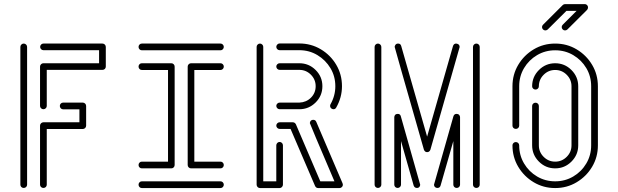

<svg xmlns="http://www.w3.org/2000/svg" viewBox="-20 -928 3053 948"><path d="M97.2 0Q90.3 0 85.4 -4.6Q80.6 -9.3 80.6 -16.1V-696.3Q80.6 -703.1 85.4 -708Q90.3 -712.9 97.2 -712.9Q104 -712.9 108.9 -708Q113.8 -703.1 113.8 -696.3V-16.1Q113.8 -9.3 108.9 -4.6Q104 0 97.2 0ZM194.3 0Q187.5 0 182.6 -4.6Q177.7 -9.3 177.7 -16.1V-307.6Q177.7 -314.5 182.6 -319.3Q187.5 -324.2 194.3 -324.2H372.1V-388.2H291.5Q284.7 -388.2 280 -393.3Q275.4 -398.4 275.4 -404.8Q275.4 -411.6 280 -416.5Q284.7 -421.4 291.5 -421.4H388.7Q395.5 -421.4 400.4 -416.5Q405.3 -411.6 405.3 -404.8V-307.6Q405.3 -300.8 400.4 -295.9Q395.5 -291 388.7 -291H210.9V-16.1Q210.9 -9.3 206.1 -4.6Q201.2 0 194.3 0ZM194.3 -388.7Q187.5 -388.7 182.6 -393.6Q177.7 -398.4 177.7 -404.8V-599.1Q177.7 -606 182.6 -610.8Q187.5 -615.7 194.3 -615.7H469.2V-680.2H194.3Q187.5 -680.2 182.9 -685.1Q178.2 -689.9 178.2 -696.3Q178.2 -703.1 182.9 -708Q187.5 -712.9 194.3 -712.9H485.8Q492.7 -712.9 497.6 -708Q502.4 -703.1 502.4 -696.3V-599.1Q502.4 -592.3 497.6 -587.6Q492.7 -583 485.8 -583H210.9V-404.8Q210.9 -398.4 206.1 -393.6Q201.2 -388.7 194.3 -388.7Z M1068.8 -679.7H680.2Q673.3 -679.7 668.7 -684.8Q664.1 -689.9 664.1 -696.3Q664.1 -703.1 668.7 -708Q673.3 -712.9 680.2 -712.9H1068.8Q1075.7 -712.9 1080.3 -708Q1085 -703.1 1085 -696.3Q1085 -689.9 1080.3 -684.8Q1075.7 -679.7 1068.8 -679.7ZM825.7 -96.7H680.2Q673.3 -96.7 668.7 -101.6Q664.1 -106.4 664.1 -113.3Q664.1 -120.1 668.7 -125Q673.3 -129.9 680.2 -129.9H809.6V-582.5H680.2Q673.3 -582.5 668.7 -587.4Q664.1 -592.3 664.1 -599.1Q664.1 -606 668.7 -610.8Q673.3 -615.7 680.2 -615.7H825.7Q833 -615.7 837.6 -610.8Q842.3 -606 842.3 -599.1V-113.3Q842.3 -106.4 837.6 -101.6Q833 -96.7 825.7 -96.7ZM1068.8 0.5H680.2Q673.3 0.5 668.7 -4.4Q664.1 -9.3 664.1 -16.1Q664.1 -22.9 668.7 -27.8Q673.3 -32.7 680.2 -32.7H1068.8Q1075.7 -32.7 1080.3 -27.8Q1085 -22.9 1085 -16.1Q1085 -9.3 1080.3 -4.4Q1075.7 0.5 1068.8 0.5ZM1068.8 -96.7H923.3Q916.5 -96.7 911.6 -101.6Q906.7 -106.4 906.7 -113.3V-599.1Q906.7 -606 911.6 -610.8Q916.5 -615.7 923.3 -615.7H1068.8Q1075.7 -615.7 1080.3 -610.8Q1085 -606 1085 -599.1Q1085 -592.3 1080.3 -587.4Q1075.7 -582.5 1068.8 -582.5H939.5V-129.9H1068.8Q1075.7 -129.9 1080.3 -125Q1085 -120.1 1085 -113.3Q1085 -106.4 1080.3 -101.6Q1075.7 -96.7 1068.8 -96.7Z M1458 -388.7H1360.8Q1354 -388.7 1349.1 -393.6Q1344.2 -398.4 1344.2 -405.3Q1344.2 -411.6 1349.1 -416.5Q1354 -421.4 1360.8 -421.4H1458.5Q1492.7 -422.9 1515.6 -446Q1538.6 -469.2 1538.6 -502.4Q1538.6 -535.6 1514.9 -559.3Q1491.2 -583 1458 -583H1360.8Q1354 -583 1349.1 -587.9Q1344.2 -592.8 1344.2 -599.6Q1344.2 -606 1349.1 -610.8Q1354 -615.7 1360.8 -615.7H1458Q1504.9 -615.7 1538.3 -582.5Q1571.8 -549.3 1571.8 -502.4Q1571.8 -455.1 1538.3 -421.9Q1504.9 -388.7 1458 -388.7ZM1627 -388.7Q1622.6 -388.7 1618.2 -391.1Q1609.9 -396 1609.9 -405.3Q1609.9 -409.2 1611.8 -413.1Q1635.7 -455.1 1635.7 -502.4Q1635.7 -551.3 1611.6 -591.6Q1587.4 -631.8 1547.1 -656Q1506.8 -680.2 1457.5 -680.2H1360.4Q1354 -680.2 1349.1 -685.1Q1344.2 -689.9 1344.2 -696.8Q1344.2 -703.1 1349.1 -708.3Q1354 -713.4 1360.4 -713.4H1457.5Q1515.6 -713.4 1563.7 -684.8Q1611.8 -656.2 1640.1 -608.4Q1668.5 -560.5 1668.5 -502.4Q1668.5 -446.8 1640.1 -397Q1635.3 -388.7 1627 -388.7ZM1656.2 0.5H1550.8Q1540.5 0.5 1535.6 -9.8L1414.6 -291.5H1360.4Q1354 -291.5 1349.1 -296.4Q1344.2 -301.3 1344.2 -307.6Q1344.2 -314.5 1349.1 -319.3Q1354 -324.2 1360.4 -324.2H1425.8Q1435.5 -324.2 1440.9 -314.5L1561.5 -32.7H1631.3Q1509.8 -316.9 1509.8 -320.3Q1509.8 -323.2 1511.7 -327.6Q1516.1 -336.4 1526.9 -336.4Q1537.1 -336.4 1541.5 -326.7L1671.4 -22.9Q1672.9 -19.5 1672.9 -16.1Q1672.9 -11.2 1670.4 -7.3Q1664.6 0.5 1656.2 0.5ZM1360.8 0.5H1263.7Q1256.8 0.5 1252 -4.4Q1247.1 -9.3 1247.1 -16.1V-696.8Q1247.1 -703.1 1252 -708Q1256.8 -712.9 1263.7 -712.9Q1270 -712.9 1274.9 -708Q1279.8 -703.1 1279.8 -696.8V-32.7H1344.2V-210.4Q1344.2 -217.3 1349.1 -222.2Q1354 -227.1 1360.8 -227.1Q1367.2 -227.1 1372.1 -222.2Q1377 -217.3 1377 -210.4V-16.1Q1377 -9.8 1372.1 -4.6Q1367.2 0.5 1360.8 0.5Z M1846.2 0Q1839.4 0 1834.5 -4.6Q1829.6 -9.3 1829.6 -16.1V-696.3Q1829.6 -703.1 1834.5 -708Q1839.4 -712.9 1846.2 -712.9Q1852.5 -712.9 1857.7 -708Q1862.8 -703.1 1862.8 -696.3V-16.1Q1862.8 -9.3 1857.7 -4.6Q1852.5 0 1846.2 0ZM2038.6 0Q2026.9 0 2022.5 -11.7L1960 -231.4V-16.1Q1960 -9.3 1954.8 -4.6Q1949.7 0 1943.4 0Q1936.5 0 1931.6 -4.6Q1926.8 -9.3 1926.8 -16.1V-349.6Q1926.8 -356 1931.2 -360.8Q1935.5 -365.7 1943.8 -365.7Q1956.1 -365.7 1959 -354Q2054.7 -18.1 2054.7 -16.1Q2054.7 -12.2 2052.2 -7.3Q2047.9 0 2038.6 0ZM2234.9 0Q2228 0 2223.1 -4.6Q2218.3 -9.3 2218.3 -16.1V-231.4L2155.3 -11.7Q2151.9 0 2139.6 0Q2137.2 0 2135.3 -0.5Q2123 -3.9 2123 -16.6Q2123 -19 2218.8 -354Q2222.7 -365.7 2234.4 -365.7Q2242.2 -365.7 2246.8 -360.8Q2251.5 -356 2251.5 -349.6V-16.1Q2251.5 -9.3 2246.6 -4.6Q2241.7 0 2234.9 0ZM2088.9 -176.8Q2078.1 -176.8 2073.2 -188.5Q1928.7 -693.4 1928.7 -696.3Q1928.7 -700.7 1931.6 -705.1Q1935.5 -712.9 1945.8 -712.9Q1957.5 -712.9 1960.9 -701.2L2088.9 -253.4L2216.8 -701.2Q2221.2 -712.9 2231.9 -712.9Q2234.4 -712.9 2237.3 -711.9Q2249.5 -708.5 2249.5 -695.8Q2249.5 -693.4 2105 -188.5Q2100.1 -176.8 2088.9 -176.8ZM2332 0Q2325.2 0 2320.3 -4.6Q2315.4 -9.3 2315.4 -16.1V-696.3Q2315.4 -703.1 2320.3 -708Q2325.2 -712.9 2332 -712.9Q2338.9 -712.9 2343.8 -708Q2348.6 -703.1 2348.6 -696.3V-16.1Q2348.6 -9.3 2343.8 -4.6Q2338.9 0 2332 0Z M2721.2 0.5Q2663.1 0.5 2615.2 -28.1Q2567.4 -56.6 2538.8 -104.5Q2510.3 -152.3 2510.3 -210.4Q2510.3 -217.3 2515.1 -221.9Q2520 -226.6 2526.9 -226.6Q2533.7 -226.6 2538.6 -221.9Q2543.5 -217.3 2543.5 -210.4Q2543.5 -161.6 2567.4 -121.1Q2591.3 -80.6 2631.8 -56.6Q2672.4 -32.7 2721.2 -32.7Q2770 -32.7 2810.5 -56.6Q2851.1 -80.6 2875 -121.1Q2898.9 -161.6 2898.9 -210.4V-502Q2898.9 -551.3 2875 -591.6Q2851.1 -631.8 2810.5 -655.8Q2770 -679.7 2721.2 -679.7Q2672.4 -679.7 2631.8 -655.8Q2591.3 -631.8 2567.4 -591.6Q2543.5 -551.3 2543.5 -502V-307.6Q2543.5 -300.8 2538.6 -296.1Q2533.7 -291.5 2526.9 -291.5Q2520 -291.5 2515.1 -296.1Q2510.3 -300.8 2510.3 -307.6V-502Q2510.3 -560.1 2538.8 -607.9Q2567.4 -655.8 2615.2 -684.3Q2663.1 -712.9 2721.2 -712.9Q2779.3 -712.9 2827.1 -684.3Q2875 -655.8 2903.6 -607.9Q2932.1 -560.1 2932.1 -502V-210.4Q2932.1 -152.3 2903.6 -104.5Q2875 -56.6 2827.1 -28.1Q2779.3 0.5 2721.2 0.5ZM2721.2 -96.7Q2674.3 -96.7 2640.9 -130.1Q2607.4 -163.6 2607.4 -210.4V-404.8Q2607.4 -411.6 2612.3 -416.3Q2617.2 -420.9 2624 -420.9Q2630.9 -420.9 2635.7 -416.3Q2640.6 -411.6 2640.6 -404.8V-210.4Q2640.6 -177.2 2664.3 -153.6Q2688 -129.9 2721.2 -129.9Q2754.4 -129.9 2778.1 -153.6Q2801.8 -177.2 2801.8 -210.4V-502Q2801.8 -535.2 2778.1 -558.8Q2754.4 -582.5 2721.2 -582.5Q2688 -582.5 2664.3 -558.8Q2640.6 -535.2 2640.6 -502Q2640.6 -495.1 2635.7 -490.5Q2630.9 -485.8 2624 -485.8Q2617.2 -485.8 2612.3 -490.5Q2607.4 -495.1 2607.4 -502Q2607.4 -548.8 2640.9 -582.3Q2674.3 -615.7 2721.2 -615.7Q2768.1 -615.7 2801.5 -582.3Q2835 -548.8 2835 -502V-210.4Q2835 -163.6 2801.5 -130.1Q2768.1 -96.7 2721.2 -96.7ZM2672.4 -777.8Q2666 -777.8 2661.1 -782.7Q2656.2 -787.6 2656.2 -794.4Q2656.2 -800.8 2661.1 -805.7L2758.3 -902.8Q2763.2 -907.7 2770 -907.7H2867.2Q2877 -907.7 2882.3 -897.5Q2883.3 -894 2883.3 -891.1Q2883.3 -884.8 2878.9 -879.4L2781.2 -782.2Q2776.4 -777.8 2769.5 -777.8Q2763.2 -777.8 2758.3 -782.7Q2753.4 -787.6 2753.4 -794.4Q2753.4 -800.8 2758.3 -805.7L2827.1 -874.5H2776.9L2684.1 -782.2Q2679.2 -777.8 2672.4 -777.8Z"/></svg>

Font: Neon Sans
Style: Regular
Weight: 400
Designer: GGBot
Version: 0.80